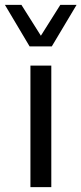

<svg xmlns="http://www.w3.org/2000/svg" viewBox="-50 -770 335 790"><path d="M-29.8 -750H38.1L118.2 -623L198.2 -750H265.1L163.1 -579.1H71.8ZM75.2 -500H161.1V0H75.2Z"/></svg>

Font: Oakes Grotesk
Style: Regular
Weight: 400
Designer: Samuel Oakes
Foundry: Samuel Oakes
Version: Version 1.0 | wf-rip DC20170320